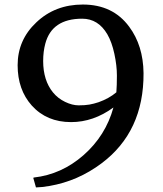

<svg xmlns="http://www.w3.org/2000/svg" viewBox="-20 -693 707 834"><path d="M472.7 -226.1Q385.7 -162.6 288.6 -162.6Q183.1 -162.6 118.2 -234.4Q56.6 -303.2 56.6 -409.7Q56.6 -519.5 137.7 -595.7Q219.2 -673.3 339.8 -673.3Q470.2 -673.3 541 -577.1Q602.1 -495.1 603.5 -375.5Q605 -121.1 420.9 16.6Q318.8 93.3 195.3 114.7Q161.6 120.6 136.2 121.1L124.5 79.6L127.4 78.1Q247.6 64.5 342.8 -19Q439 -103.5 472.7 -226.1ZM408.2 -249Q453.6 -265.1 485.4 -292Q487.8 -321.3 487.8 -364.7Q487.8 -408.2 476.8 -459.2Q465.8 -510.3 446.3 -543.9Q406.7 -611.8 336.9 -611.8Q205.6 -611.8 176.8 -503.4Q167.5 -468.8 167.5 -427.5Q167.5 -386.2 178.2 -351.8Q189 -317.4 210.2 -291.5Q231.4 -265.6 262.7 -250.5Q293.9 -235.4 321.8 -235.4Q349.6 -235.4 368.7 -238.8Q387.7 -242.2 408.2 -249Z"/></svg>

Font: HeadlandOne
Style: Regular
Weight: 400
Designer: Gary Lonergan
Foundry: Sorkin Type Co.
Version: Version 1.002